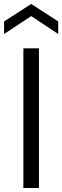

<svg xmlns="http://www.w3.org/2000/svg" viewBox="-28 -942 311 962"><path d="M89.1 0V-700H167.1V0ZM-7.5 -771.6V-834.6L128.4 -922.2L263.6 -834.6V-771.6L128.4 -861.4Z"/></svg>

Font: Envelope Sans Variable
Style: Regular
Weight: 500
Designer: Andreas Rasmussen / Norman Anderson
Foundry: mail.de GmbH
Version: Version 1.150